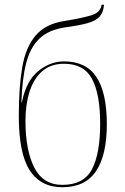

<svg xmlns="http://www.w3.org/2000/svg" viewBox="-20 -777 527 807"><path d="M242 10Q151 10 105 -61Q59 -132 59 -290Q59 -410 73.5 -494.5Q88 -579 130 -628Q172 -677 252 -689Q332 -702 367.5 -714Q403 -726 407 -757H417Q415 -726 399.5 -708Q384 -690 349 -680Q314 -670 254 -662Q185 -652 146 -615Q107 -578 90 -511.5Q73 -445 70 -347H72Q90 -437 140.5 -478Q191 -519 249 -519Q342 -519 385.5 -453Q429 -387 429 -255Q429 -125 383.5 -57.5Q338 10 242 10ZM242 0Q332 0 366.5 -65.5Q401 -131 401 -257Q401 -381 367 -445Q333 -509 249 -509Q194 -509 158 -478Q122 -447 104.5 -392.5Q87 -338 87 -269Q87 -146 124 -73Q161 0 242 0Z"/></svg>

Font: Noto Serif Display SemiCondensed Thin
Style: Regular
Weight: 100
Width: 4
Designer: Monotype Design Team
Foundry: Monotype Imaging Inc.
Version: Version 2.009